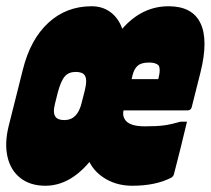

<svg xmlns="http://www.w3.org/2000/svg" viewBox="-37 -582 674 614"><path d="M256 -562Q291 -562 316.5 -543Q342 -524 354 -490Q417 -562 502 -562Q578 -562 604 -508Q630 -454 604 -350L576 -239Q573 -229 563 -229H358Q354 -212 363 -199Q377 -178 426 -178Q464 -178 487 -181Q510 -184 541 -193H561Q551 -151 540.5 -108.5Q530 -66 519 -24Q517 -18 511 -14Q461 12 386 12Q339 12 302.5 -9Q266 -30 249 -64Q185 12 108 12Q60 12 28.5 -12.5Q-3 -37 -13 -80.5Q-23 -124 -9 -180L36 -359Q60 -456 117.5 -509Q175 -562 256 -562ZM440 -382Q415 -382 403.5 -372Q392 -362 387 -342L384 -329H469L471 -337Q477 -362 470 -373Q461 -382 440 -382ZM139 -251Q131 -220 141 -208Q148 -198 169 -198Q211 -198 224 -253L234 -292Q243 -328 234 -341Q227 -352 205 -352Q183 -352 170.5 -338Q158 -324 148 -287Z"/></svg>

Font: Recursive Mn Lnr St XBk
Style: Italic
Weight: 1000
Italic angle: -15°
Monospace: yes
Version: Version 1.079;hotconv 1.0.112;makeotfexe 2.5.65598; ttfautoh